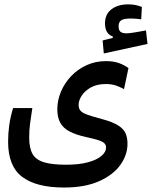

<svg xmlns="http://www.w3.org/2000/svg" viewBox="-20 -673 686 867"><path d="M269 173.8Q144 173.8 80.3 125.7Q16.6 77.6 16.6 -32.7Q16.6 -70.3 21.7 -107.7Q26.9 -145 39.1 -185.1H126Q119.6 -143.6 115.7 -114.5Q111.8 -85.4 111.8 -52.2Q111.8 -4.9 126.7 21.7Q141.6 48.3 178.2 59.6Q214.8 70.8 278.8 70.8Q336.9 70.8 377.2 59.8Q417.5 48.8 438.2 31Q459 13.2 459 -6.8Q459 -18.1 451.7 -25.6Q444.3 -33.2 424.8 -39.8Q405.3 -46.4 368.2 -54.2Q322.3 -64.5 293.7 -79.6Q265.1 -94.7 252 -118.9Q238.8 -143.1 238.8 -179.2Q238.8 -219.7 254.9 -258.3Q271 -296.9 300.5 -328.4Q330.1 -359.9 370.4 -378.4Q410.6 -397 459 -397Q492.7 -397 516.6 -388.4Q540.5 -379.9 560.1 -365.7L540 -270.5Q522.5 -280.3 503.2 -286.9Q483.9 -293.5 457.5 -293.5Q417.5 -293.5 390.1 -278.1Q362.8 -262.7 348.9 -241Q335 -219.2 335 -199.7Q335 -183.1 343.5 -173.1Q352.1 -163.1 374.5 -155Q397 -147 439 -135.7Q488.8 -122.6 513.9 -106.4Q539.1 -90.3 547.4 -70.1Q555.7 -49.8 555.7 -23.9Q555.7 26.9 523.2 72Q490.7 117.2 427 145.5Q363.3 173.8 269 173.8ZM448.7 -431.6 443.4 -490.2 523.4 -510.7 518.6 -479 489.3 -496.6V-508.3Q454.1 -520.5 454.1 -567.4Q454.1 -608.9 483.4 -631.1Q512.7 -653.3 558.6 -653.3Q579.1 -653.3 593.8 -649.9Q608.4 -646.5 620.6 -641.6L617.7 -585.9Q606.4 -587.4 593.3 -588.4Q580.1 -589.4 571.8 -589.4Q539.6 -589.4 527.6 -581.5Q515.6 -573.7 515.6 -554.7Q515.6 -536.1 524.4 -529.3Q533.2 -522.5 550.8 -522.5Q564.9 -522.5 591.1 -527.1Q617.2 -531.7 639.2 -535.6L646 -474.6Z"/></svg>

Font: Cascadia Code
Style: Regular
Weight: 400
Monospace: yes
Designer: Aaron Bell
Foundry: Saja Typeworks
Version: Version 2106.017